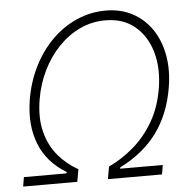

<svg xmlns="http://www.w3.org/2000/svg" viewBox="-52 -789 839 842"><g transform="rotate(-5 367.0 -368.5)"><path d="M16.1 0 22.9 -41H210.4L211.9 -46.9Q127 -98.1 93.8 -182.1Q60.5 -266.1 78.1 -376Q91.3 -455.6 124.8 -521.7Q158.2 -587.9 207 -636.2Q255.9 -684.6 316.2 -710.9Q376.5 -737.3 443.8 -737.3Q509.3 -737.3 560.5 -710.2Q611.8 -683.1 645.3 -634.3Q678.7 -585.4 690.9 -519.5Q703.1 -453.6 689.9 -376Q670.9 -262.2 611.8 -180.9Q552.7 -99.6 447.8 -46.9L446.3 -41H634.3L627.4 0H389.2L398.9 -54.7Q457.5 -82 508.5 -126Q559.6 -169.9 595.9 -231.9Q632.3 -293.9 646 -375.5Q661.1 -464.8 640.1 -537.4Q619.1 -609.9 567.1 -652.6Q515.1 -695.3 437 -694.8Q378.4 -694.8 326.2 -670.2Q273.9 -645.5 231.9 -601.8Q189.9 -558.1 161.4 -500.2Q132.8 -442.4 121.6 -375.5Q107.9 -294.4 123.8 -232.4Q139.6 -170.4 177 -126.2Q214.4 -82 264.2 -54.7L254.4 0Z"/></g></svg>

Font: Inter Tight ExtraLight
Style: Italic
Weight: 250
Italic angle: -9.39999°
Designer: Rasmus Andersson
Foundry: rsms
Version: Version 3.004